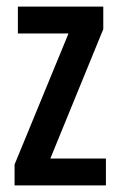

<svg xmlns="http://www.w3.org/2000/svg" viewBox="-20 -560 360 580"><path d="M300 0H24V-63L187 -459H34V-540H292V-472L132 -81H300Z"/></svg>

Font: Noto Sans Thai ExtCond Med
Style: Regular
Weight: 500
Width: 2
Designer: Monotype Design Team
Foundry: Monotype Imaging Inc.
Version: Version 2.002; ttfautohint (v1.8.4.7-5d5b)